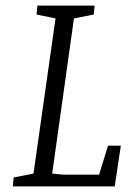

<svg xmlns="http://www.w3.org/2000/svg" viewBox="-20 -668 484 688"><path d="M26 0 29 -32 100 -46 179 -602 111 -616 114 -648H319L316 -616L245 -602L167 -46L208 -42H335L367 -146H413L391 0Z"/></svg>

Font: Faustina Light Light
Style: Italic
Weight: 300
Italic angle: -8°
Version: Version 1.200